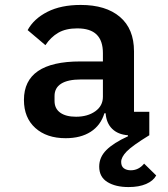

<svg xmlns="http://www.w3.org/2000/svg" viewBox="-20 -548 680 778"><path d="M471 108Q471 126 482 134Q493 142 510 142Q542 142 564 115L613 163Q601 185 572 197.5Q543 210 501 210Q448 210 415 189.5Q382 169 382 127Q382 89 411 60Q440 31 499 4L498 0Q458 -3 434.5 -26Q411 -49 408 -89H403Q388 -40 347.5 -14Q307 12 246 12Q169 12 123 -29.5Q77 -71 77 -143Q77 -299 305 -299H397V-333Q397 -383 371.5 -408Q346 -433 293 -433Q247 -433 216.5 -415.5Q186 -398 164 -365L92 -426Q117 -472 172 -500Q227 -528 307 -528Q409 -528 466 -479.5Q523 -431 523 -340V-95H585V0Q515 43 493 66Q471 89 471 108ZM288 -75Q335 -75 366 -97Q397 -119 397 -156V-226H308Q255 -226 228 -209Q201 -192 201 -159V-139Q201 -108 224 -91.5Q247 -75 288 -75Z"/></svg>

Font: Writer SemiBold
Style: Regular
Weight: 600
Monospace: yes
Designer: Mike Abbink, Paul van der Laan, Pieter van Rosmalen
Foundry: Bold Monday
Version: Version 2.001 2020